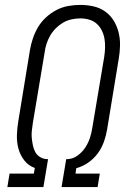

<svg xmlns="http://www.w3.org/2000/svg" viewBox="-20 -763 540 783"><path d="M10 0 19 -55H118L122 -78Q96 -87 79 -109Q62 -131 55 -157.5Q48 -184 49 -213Q50 -242 55 -271L102 -558Q106 -582 114 -606Q122 -630 135 -652Q148 -674 167.5 -692Q187 -710 210 -722Q233 -734 258 -738.5Q283 -743 307 -743Q335 -743 361.5 -737Q388 -731 409 -716Q430 -701 443.5 -679Q457 -657 463.5 -631.5Q470 -606 469.5 -578Q469 -550 464 -522L417 -236Q413 -211 404 -185.5Q395 -160 379 -138Q363 -116 340 -100Q317 -84 291 -77L288 -55H387L378 0H231L250 -114H256Q278 -115 297 -129Q316 -143 328.5 -162.5Q341 -182 347.5 -203Q354 -224 357 -245L405 -531Q408 -550 408.5 -569Q409 -588 406 -605.5Q403 -623 395 -639Q387 -655 374 -666.5Q361 -678 343.5 -683Q326 -688 307 -688Q290 -688 271.5 -684Q253 -680 237 -670.5Q221 -661 207.5 -647.5Q194 -634 184.5 -617.5Q175 -601 169.5 -583.5Q164 -566 162 -549L114 -262Q112 -247 110 -231.5Q108 -216 109.5 -201Q111 -186 114 -171Q117 -156 123.5 -143.5Q130 -131 142.5 -123Q155 -115 171 -114H176L157 0Z"/></svg>

Font: Iosevka Term Curly Light
Style: Italic
Weight: 300
Italic angle: -9°
Designer: Belleve Invis
Foundry: Belleve Invis
Version: Version 32.3.0